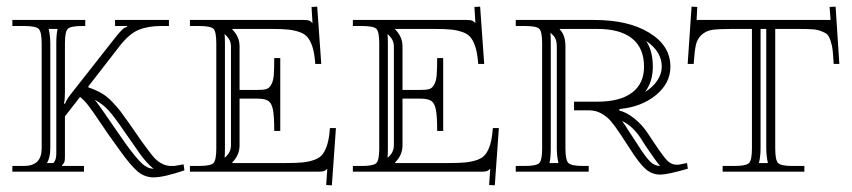

<svg xmlns="http://www.w3.org/2000/svg" viewBox="-20 -515 2555 576"><path d="M440.9 -8.8Q435.1 -13.2 429.2 -19Q423.3 -24.9 419.2 -29.3Q415 -33.7 408.9 -41.5Q402.8 -49.3 400.4 -52.7Q397.9 -56.2 392.1 -64.7Q386.2 -73.2 384.8 -75.2L347.2 -128.9Q322.3 -165.5 305.4 -184.1Q288.6 -202.6 264.2 -215.8Q280.3 -195.8 329.1 -124L356.9 -84Q389.6 -39.1 406.5 -23.9Q423.3 -8.8 440.9 -8.8ZM148.9 -384.8Q148.9 -412.1 152.8 -428.2H126Q130.9 -406.2 130.9 -384.8V-69.8Q130.9 -43.5 121.1 -25.9H140.1Q148.9 -34.7 148.9 -54.2V-174.8V-238.8ZM17.1 -455.1H235.8V-437H227.1Q191.9 -437 183.3 -428.5Q174.8 -419.9 174.8 -384.8V-238.8Q174.8 -213.9 171.9 -205.1L174.8 -203.1Q179.2 -215.8 191.9 -231.9L323.2 -398.9Q335 -414.1 342.5 -421.9Q350.1 -429.7 352.5 -430.9Q355 -432.1 361.8 -435.1V-437H325.2V-455.1H486.8V-437H463.9Q424.3 -437 396.2 -425.5Q368.2 -414.1 339.8 -377.9L245.1 -255.9V-252.9Q267.6 -245.1 284.2 -235.6Q300.8 -226.1 316.4 -209.7Q332 -193.4 340.8 -181.9Q349.6 -170.4 368.2 -144L405.8 -89.8Q434.1 -50.3 445.8 -38.6Q468.3 -17.1 493.2 -17.1H502.9L530.8 -22L533.2 -3.9Q471.2 17.1 440.9 17.1Q413.1 17.1 391.6 -1.7Q370.1 -20.5 335.9 -68.8L307.1 -108.9Q298.3 -121.1 278.3 -151.1Q258.3 -181.2 245.4 -198Q232.4 -214.8 220.2 -224.1L174.8 -166V-44.9Q174.8 -33.2 173.1 -28.8Q171.4 -24.4 166 -19V-17.1H231.9V0H17.1V-17.1H51.8Q105 -17.1 105 -69.8V-384.8Q105 -419.9 95.9 -428.5Q86.9 -437 51.8 -437H17.1Z M549.8 -455.1H891.6Q902.8 -455.1 907.2 -453.4Q911.6 -451.7 917.5 -445.8L914.6 -494.1L931.6 -495.1L943.8 -323.2H925.8Q923.8 -352.1 918.5 -370.6Q913.1 -389.2 904.5 -400.9Q896 -412.6 879.6 -418.5Q863.3 -424.3 844.5 -426.3Q825.7 -428.2 794.9 -428.2H676.8V-426.8Q698.7 -404.8 698.7 -376V-245.1H750.5Q769 -245.1 778.3 -247.6Q787.6 -250 793.7 -261Q799.8 -272 801.3 -289.3Q802.7 -306.6 802.7 -340.8H820.8V-122.1H802.7Q802.7 -167 798.8 -186.3Q794.9 -205.6 784.9 -212.4Q774.9 -219.2 750.5 -219.2H698.7V-79.1Q698.7 -49.8 676.8 -27.8V-25.9H838.9Q869.6 -25.9 888.4 -27.8Q907.2 -29.8 923.6 -35.6Q939.9 -41.5 948.5 -53.2Q957 -64.9 962.4 -83.5Q967.8 -102.1 969.7 -130.9H987.8L975.6 41L958.5 40L961.9 -8.8Q956.5 -3.4 951.9 -1.7Q947.3 0 935.5 0H549.8V-17.1H576.7Q611.8 -17.1 620.4 -25.9Q628.9 -34.7 628.9 -69.8V-384.8Q628.9 -419.9 620.4 -428.5Q611.8 -437 576.7 -437H549.8ZM672.9 -79.1V-376Q672.9 -394 658.7 -408.2L653.8 -413.1Q654.8 -401.9 654.8 -384.8V-69.8Q654.8 -51.8 653.8 -42L658.7 -45.9Q672.9 -60.1 672.9 -79.1Z M1038.6 -455.1H1380.4Q1391.6 -455.1 1396 -453.4Q1400.4 -451.7 1406.2 -445.8L1403.3 -494.1L1420.4 -495.1L1432.6 -323.2H1414.6Q1412.6 -352.1 1407.2 -370.6Q1401.9 -389.2 1393.3 -400.9Q1384.8 -412.6 1368.4 -418.5Q1352.1 -424.3 1333.3 -426.3Q1314.5 -428.2 1283.7 -428.2H1165.5V-426.8Q1187.5 -404.8 1187.5 -376V-245.1H1239.3Q1257.8 -245.1 1267.1 -247.6Q1276.4 -250 1282.5 -261Q1288.6 -272 1290 -289.3Q1291.5 -306.6 1291.5 -340.8H1309.6V-122.1H1291.5Q1291.5 -167 1287.6 -186.3Q1283.7 -205.6 1273.7 -212.4Q1263.7 -219.2 1239.3 -219.2H1187.5V-79.1Q1187.5 -49.8 1165.5 -27.8V-25.9H1327.6Q1358.4 -25.9 1377.2 -27.8Q1396 -29.8 1412.4 -35.6Q1428.7 -41.5 1437.3 -53.2Q1445.8 -64.9 1451.2 -83.5Q1456.5 -102.1 1458.5 -130.9H1476.6L1464.4 41L1447.3 40L1450.7 -8.8Q1445.3 -3.4 1440.7 -1.7Q1436 0 1424.3 0H1038.6V-17.1H1065.4Q1100.6 -17.1 1109.1 -25.9Q1117.7 -34.7 1117.7 -69.8V-384.8Q1117.7 -419.9 1109.1 -428.5Q1100.6 -437 1065.4 -437H1038.6ZM1161.6 -79.1V-376Q1161.6 -394 1147.5 -408.2L1142.6 -413.1Q1143.6 -401.9 1143.6 -384.8V-69.8Q1143.6 -51.8 1142.6 -42L1147.5 -45.9Q1161.6 -60.1 1161.6 -79.1Z M1527.3 -455.1H1763.2Q1865.2 -455.1 1928.2 -416.5Q1991.2 -377.9 1991.2 -314.9Q1991.2 -265.1 1947.5 -229.5Q1903.8 -193.8 1838.4 -188V-183.1Q1858.9 -178.7 1882.8 -159.7Q1906.7 -140.6 1923.3 -115.2L1939.5 -90.8Q1972.2 -41.5 1983.4 -31.7Q1995.1 -21 2008.3 -21H2016.1L2041 -25.9L2043.5 -8.8Q1981.9 8.8 1961.4 8.8Q1936 8.8 1917 -7.8Q1897.9 -24.4 1869.1 -69.8L1844.2 -107.9Q1825.2 -136.7 1813.2 -150.9Q1801.3 -165 1784.2 -174.6Q1767.1 -184.1 1746.1 -184.1H1702.1V-210H1772.5Q1840.3 -210 1876.2 -237.1Q1912.1 -264.2 1912.1 -314.9Q1912.1 -370.6 1876.5 -399.4Q1840.8 -428.2 1772.5 -428.2H1659.2V-426.8Q1676.3 -409.7 1676.3 -376V-69.8Q1676.3 -34.7 1685.3 -25.9Q1694.3 -17.1 1729.5 -17.1H1746.1V0H1527.3V-17.1H1554.2Q1589.4 -17.1 1597.9 -25.9Q1606.4 -34.7 1606.4 -69.8V-384.8Q1606.4 -419.9 1597.9 -428.5Q1589.4 -437 1554.2 -437H1527.3ZM1960.4 -17.1Q1951.7 -25.9 1917.5 -76.2L1902.3 -100.1Q1877.4 -137.7 1846.2 -151.9Q1855 -140.6 1866.2 -122.1L1891.1 -84Q1917 -43 1930.7 -30Q1944.3 -17.1 1960.4 -17.1ZM1915 -238.8Q1938.5 -253.4 1951.9 -273.4Q1965.3 -293.5 1965.3 -314.9Q1965.3 -360.4 1918.5 -392.1Q1938.5 -362.3 1938.5 -314.9Q1938.5 -270 1915 -238.8ZM1631.3 -415Q1632.3 -409.2 1632.3 -384.8V-69.8Q1632.3 -42 1628.4 -25.9H1655.3Q1650.4 -47.9 1650.4 -69.8V-376Q1650.4 -397.9 1640.1 -408.2L1632.3 -416Z M2069.8 -455.1H2471.7L2468.8 -494.1L2486.8 -495.1L2498 -323.2H2481Q2479.5 -350.1 2478 -364Q2476.6 -377.9 2471.9 -392.1Q2467.3 -406.2 2461.7 -411.6Q2456.1 -417 2443.6 -421.6Q2431.2 -426.3 2416.3 -427.2Q2401.4 -428.2 2376 -428.2H2305.7V-69.8Q2305.7 -34.7 2314.2 -25.9Q2322.8 -17.1 2357.9 -17.1H2393.1V0H2147.9V-17.1H2183.1Q2218.3 -17.1 2227.1 -25.9Q2235.8 -34.7 2235.8 -69.8V-428.2H2174.8Q2136.7 -428.2 2117.7 -425.5Q2098.6 -422.9 2085.2 -410.9Q2071.8 -398.9 2067.6 -379.9Q2063.5 -360.8 2061 -323.2H2043L2054.7 -495.1L2071.8 -494.1ZM2278.8 -428.2H2261.7V-69.8Q2261.7 -46.4 2256.8 -25.9H2283.7Q2278.8 -47.9 2278.8 -69.8Z"/></svg>

Font: FoglihtenNo01
Style: Regular
Weight: 500
Version: Version 0.61